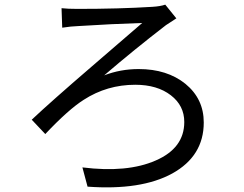

<svg xmlns="http://www.w3.org/2000/svg" viewBox="-20 -762 1040 818"><path d="M242.2 -727.1Q269 -724.1 310.1 -724.1Q486.8 -724.1 628.9 -732.9Q663.1 -734.9 684.1 -742.2L731 -684.1Q741.2 -689.9 687 -654.8Q551.8 -550.8 423.8 -440.9Q493.2 -467.8 570.8 -467.8Q691.9 -467.8 770 -404.8Q848.1 -340.8 848.1 -240.2Q848.1 -97.2 713.9 -22.9Q581.1 49.8 353 33.2L331.1 -48.8Q522 -24.9 643.1 -78.1Q765.1 -130.9 765.1 -242.2Q765.1 -312 708 -356Q649.9 -400.9 556.2 -400.9Q436 -400.9 336.9 -336.9Q272 -295.9 172.9 -190.9L115.2 -252Q198.2 -330.1 370.1 -478L585.9 -664.1Q458 -660.2 313 -650.9Q282.2 -649.9 245.1 -644Z"/></svg>

Font: Black Ops One [rus by aLiNcE]
Style: Regular
Weight: 400
Designer: James Grieshaber
Foundry: James Grieshaber
Version: Version 1.002;May 25, 2024;FontCreator 13.0.0.2680 64-bit